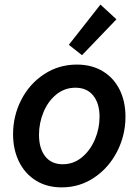

<svg xmlns="http://www.w3.org/2000/svg" viewBox="-20 -811 604 839"><path d="M37.1 -224.6Q37.1 -304.7 73 -374.8Q108.9 -444.8 172.9 -486.8Q236.8 -528.8 315.9 -528.8Q380.9 -528.8 429 -499.8Q477.1 -470.7 502.7 -419.2Q528.3 -367.7 528.3 -300.8Q528.3 -220.7 492.2 -149.7Q456.1 -78.6 392.3 -35.4Q328.6 7.8 249.5 7.8Q185.1 7.8 137 -22Q88.9 -51.8 63 -104.7Q37.1 -157.7 37.1 -224.6ZM415 -300.3Q415 -358.9 387.5 -393.3Q359.9 -427.7 309.6 -427.7Q262.2 -427.7 225.8 -397.9Q189.5 -368.2 169.9 -320.6Q150.4 -272.9 150.4 -222.2Q150.4 -163.1 177.2 -128.2Q204.1 -93.3 254.4 -93.3Q301.3 -93.3 337.9 -123.5Q374.5 -153.8 394.8 -201.7Q415 -249.5 415 -300.3ZM280.8 -615.2 418.9 -791 488.8 -726.6 338.4 -569.8Z"/></svg>

Font: Reddit Sans Vanilla SemiBold
Style: Italic
Weight: 600
Italic angle: -11.25°
Designer: Stephen Hutchings
Version: Version 1.013